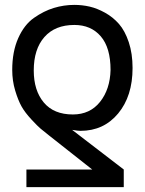

<svg xmlns="http://www.w3.org/2000/svg" viewBox="-20 -568 592 785"><path d="M522 -290Q522 -175 463 -104Q404 -33 309 -33Q299 -33 275 -37L486 125V197H88V125H357L182 -13Q157 -33 146 -42Q135 -51 108.5 -79.5Q82 -108 68 -133Q54 -158 42 -198Q30 -238 30 -282Q30 -357 54.5 -412Q79 -467 119 -495Q159 -523 200 -535.5Q241 -548 284 -548Q316 -548 346.5 -541Q377 -534 409.5 -516Q442 -498 466.5 -470Q491 -442 506.5 -395.5Q522 -349 522 -290ZM278 -100Q348 -100 389 -151.5Q430 -203 432 -282Q432 -373 392 -419.5Q352 -466 284 -466Q205 -466 161.5 -416.5Q118 -367 118 -280Q118 -198 159 -149Q200 -100 278 -100Z"/></svg>

Font: ColatingCofangSans
Style: Regular
Weight: 400
Foundry: GNU
Version: Version 412.227;June 27, 2022;FontCreator 11.0.0.2412 32-bit